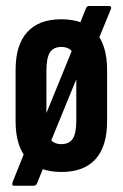

<svg xmlns="http://www.w3.org/2000/svg" viewBox="-20 -561 404 633"><path d="M26.5 51.4Q21.7 51.4 20.7 47.8Q19.7 44.2 21.7 39.1L71.4 -85.1L110 -131.7L228.7 -422.8L235.5 -464.6L264.3 -535.3Q267.7 -541.3 273.9 -541.3H339.3Q349.5 -541.3 345.1 -529.9L301 -422.4L263.8 -378.4L137.8 -70.7L131 -27.5L101.9 43.7Q98.5 51.4 91.1 51.4ZM182.2 6Q108.2 6 69.8 -36.2Q31.4 -78.5 31.4 -161.6V-330Q31.4 -413 69.8 -455.2Q108.2 -497.5 182.2 -497.5Q256.6 -497.5 294.9 -455.2Q333.1 -413 333.1 -330V-161.6Q333.1 -78.5 294.9 -36.2Q256.6 6 182.2 6ZM182.2 -85.8Q208.3 -85.8 219.9 -103.6Q231.5 -121.3 231.5 -162.6V-328Q231.5 -369.9 219.9 -388.1Q208.3 -406.2 182.2 -406.2Q156.2 -406.2 144.6 -388.1Q133 -369.9 133 -328V-162.6Q133 -121.3 144.9 -103.6Q156.8 -85.8 182.2 -85.8Z"/></svg>

Font: Sofia Sans Extra Condensed
Style: Regular
Weight: 400
Designer: Botio Nikoltchev, Ani Petrova
Foundry: lettersoup
Version: Version 4.101